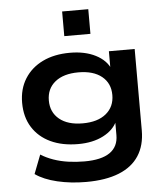

<svg xmlns="http://www.w3.org/2000/svg" viewBox="-60 -780 890 1024"><g transform="rotate(-5 385.0 -268.5)"><path d="M360 190Q278 190 206 173Q134 156 89 124L128 23Q158 42 195 55Q232 68 274 74Q316 80 361 80Q451 80 496.5 48.5Q542 17 542 -45V-121H547Q526 -73 470 -44Q414 -15 335 -15Q250 -15 187.5 -44.5Q125 -74 90.5 -129Q56 -184 56 -260Q56 -334 90.5 -389Q125 -444 187 -474Q249 -504 333 -504Q413 -504 470 -475Q527 -446 548 -396H541V-494H679V-58Q679 22 643 77.5Q607 133 536 161.5Q465 190 360 190ZM369 -123Q449 -123 494 -160Q539 -197 539 -260Q539 -323 494 -359.5Q449 -396 369 -396Q289 -396 244 -359.5Q199 -323 199 -260Q199 -197 244 -160Q289 -123 369 -123ZM311 -595V-727H451V-595Z"/></g></svg>

Font: Nunito Sans 10pt Expanded
Style: Bold
Weight: 700
Width: 7
Designer: Vernon Adams
Foundry: Vernon Adams
Version: Version 3.101;gftools[0.9.27]